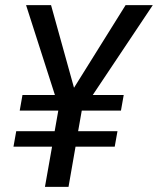

<svg xmlns="http://www.w3.org/2000/svg" viewBox="-20 -731 618 751"><path d="M269.5 -387.7 471.2 -710.9H577.6L342.8 -359.4H463.9L453.1 -298.3H299.8L285.6 -217.8H439.5L428.7 -157.2H275.4L248 0H155.8L183.6 -157.2H32.7L43.5 -217.8H193.8L208 -298.3H57.1L67.9 -359.4H194.8L82 -710.9H179.7Z"/></svg>

Font: Roboto
Style: Italic
Weight: 400
Italic angle: -12°
Designer: Google
Version: Version 2.134; 2016; ttfautohint (v1.6)